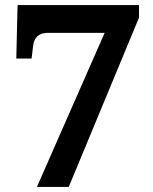

<svg xmlns="http://www.w3.org/2000/svg" viewBox="-20 -734 599 754"><path d="M125 0 391 -605H168Q141.5 -605 127.2 -592Q113 -579 110 -554L104.1 -504H44L49 -714H526V-665L250 0Z"/></svg>

Font: Noto Serif Armenian
Style: Regular
Weight: 400
Designer: Monotype Design Team
Foundry: Monotype Imaging Inc.
Version: Version 2.007